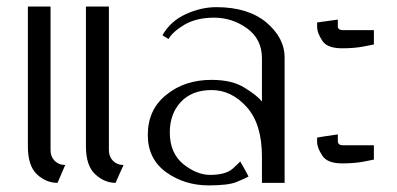

<svg xmlns="http://www.w3.org/2000/svg" viewBox="-20 -560 1215 588"><path d="M134.8 -99.6Q134.8 -210 134.8 -540Q117.2 -540 65.4 -540Q65.4 -528.3 65.4 -493.2Q65.4 -397.5 65.4 -111.3Q65.4 -52.7 92.8 -26.4Q121.1 0 156.2 0Q164.1 -18.6 179.7 -54.7Q160.2 -54.7 147.5 -67.4Q134.8 -80.1 134.8 -99.6ZM313.5 -99.6Q313.5 -210 313.5 -540Q295.9 -540 243.2 -540Q243.2 -432.6 243.2 -111.3Q243.2 -52.7 271.5 -26.4Q299.8 0 334 0Q341.8 -18.6 358.4 -54.7Q338.9 -54.7 326.2 -67.4Q313.5 -80.1 313.5 -99.6Z M642.6 -538.1Q595.7 -538.1 548.8 -516.6Q502 -495.1 477.5 -452.1Q484.4 -448.2 496.1 -440.4Q508.8 -462.9 544.9 -484.4Q582 -505.9 635.7 -505.9Q691.4 -505.9 737.3 -472.7Q782.2 -439.5 782.2 -381.8Q782.2 -337.9 782.2 -249Q767.6 -267.6 729.5 -291Q691.4 -315.4 627.9 -315.4Q544.9 -315.4 489.3 -269.5Q432.6 -224.6 432.6 -146.5Q432.6 -73.2 489.3 -32.2Q545.9 7.8 619.1 7.8Q679.7 7.8 705.1 -2.9Q731.4 -13.7 741.2 -19.5Q733.4 -35.2 715.8 -65.4Q715.8 -65.4 694.3 -44.9Q672.9 -24.4 623 -24.4Q583 -24.4 541 -57.6Q500 -91.8 500 -154.3Q500 -210.9 533.2 -247.1Q567.4 -284.2 627.9 -284.2Q689.5 -284.2 736.3 -231.4Q782.2 -179.7 782.2 -80.1Q782.2 -72.3 782.2 -57.6Q782.2 -43.9 782.2 0Q799.8 0 851.6 0Q851.6 -96.7 851.6 -384.8Q851.6 -443.4 795.9 -491.2Q739.3 -538.1 642.6 -538.1Z M1028.3 -412.1Q981.4 -412.1 966.8 -435.5Q951.2 -460 951.2 -476.6Q951.2 -481.4 951.2 -491.2Q966.8 -493.2 1014.6 -500Q1014.6 -495.1 1014.6 -478.5Q1014.6 -473.6 1018.6 -470.7Q1022.5 -467.8 1028.3 -467.8Q1060.5 -467.8 1125 -467.8Q1125 -457 1125 -423.8Q1125 -423.8 1095.7 -418Q1066.4 -412.1 1028.3 -412.1ZM1028.3 -59.6Q981.4 -59.6 966.8 -84Q951.2 -107.4 951.2 -125Q951.2 -129.9 951.2 -138.7Q966.8 -141.6 1014.6 -148.4Q1014.6 -142.6 1014.6 -127Q1014.6 -122.1 1018.6 -118.2Q1022.5 -115.2 1028.3 -115.2Q1060.5 -115.2 1125 -115.2Q1125 -103.5 1125 -71.3Q1125 -71.3 1095.7 -65.4Q1066.4 -59.6 1028.3 -59.6Z"/></svg>

Font: BSRU BANSOMDEJ
Style: Regular
Weight: 400
Designer: Wisit Potiwat
Version: Version 1.000;PS 002.000;hotconv 1.0.70;makeotf.lib2.5.58329